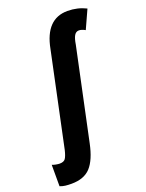

<svg xmlns="http://www.w3.org/2000/svg" viewBox="-287 -852 897 1178"><g transform="rotate(-20 161.0 -262.5)"><path d="M-106 229V89Q-98 93 -82.5 96Q-67 99 -57 99Q-30 99 -19.5 84Q-9 69 0 32L130 -582Q165 -765 307 -765Q372 -765 428 -737L373 -616Q350 -629 332 -629Q313 -629 302 -610.5Q291 -592 285 -553L158 45Q137 146 94.5 193Q52 240 -31 240Q-53 240 -70.5 238Q-88 236 -106 229Z"/></g></svg>

Font: Noto Sans UI CondBlack
Style: Italic
Weight: 900
Width: 3
Italic angle: -12°
Designer: Monotype Design Team
Foundry: Monotype Imaging Inc.
Version: Version 1.001